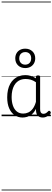

<svg xmlns="http://www.w3.org/2000/svg" viewBox="-20 -1468 663 2426"><path d="M265 17Q210 17 166 -12Q122 -41 96.5 -98Q71 -155 71 -238Q71 -288 80.5 -331Q90 -374 109 -408.5Q128 -443 156 -467.5Q184 -492 220.5 -505.5Q257 -519 301 -519Q335 -519 368 -509Q401 -499 434 -479V-495Q434 -506 440.5 -510.5Q447 -515 461 -515Q475 -515 481 -510.5Q487 -506 487 -496V-91Q487 -70 491.5 -56.5Q496 -43 506 -36.5Q516 -30 531 -30Q541 -30 550.5 -33.5Q560 -37 569.5 -44.5Q579 -52 590 -63Q595 -69 601.5 -68.5Q608 -68 614 -61Q621 -55 622 -48Q623 -41 619 -34Q608 -19 592 -7.5Q576 4 558 10.5Q540 17 522 17Q501 17 485.5 11.5Q470 6 458.5 -5.5Q447 -17 441.5 -33.5Q436 -50 435 -72Q435 -76 434.5 -81.5Q434 -87 434 -92Q411 -47 382 -23.5Q353 0 322.5 8.5Q292 17 265 17ZM127 -242Q127 -180 143.5 -133Q160 -86 192.5 -59.5Q225 -33 274 -33Q306 -33 336.5 -46.5Q367 -60 392.5 -92.5Q418 -125 434 -181V-429Q399 -453 367 -461.5Q335 -470 302 -470Q270 -470 243 -460.5Q216 -451 194.5 -432Q173 -413 158 -385.5Q143 -358 135 -322Q127 -286 127 -242ZM299 -608Q243 -608 208 -642Q173 -676 173 -731Q173 -767 189 -795Q205 -823 233.5 -838Q262 -853 299 -853Q354 -853 389.5 -819.5Q425 -786 425 -731Q425 -695 409 -667Q393 -639 364.5 -623.5Q336 -608 299 -608ZM299 -651Q322 -651 339 -661Q356 -671 365 -689Q374 -707 374 -731Q374 -767 354 -788.5Q334 -810 299 -810Q276 -810 258.5 -800Q241 -790 232 -772.5Q223 -755 223 -731Q223 -695 243.5 -673Q264 -651 299 -651ZM0 928H623V938H0ZM0 -20H623V0H0ZM0 -505H623V-500H0ZM0 -1448H623V-1438H0Z"/></svg>

Font: Playwrite ID Guides
Style: Regular
Weight: 400
Designer: Veronika Burian, José Scaglione
Foundry: TypeTogether
Version: Version 1.003